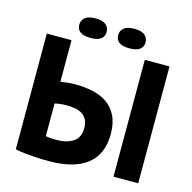

<svg xmlns="http://www.w3.org/2000/svg" viewBox="-122 -980 1109 1111"><g transform="rotate(15 432.5 -424.0)"><path d="M652 -700H800V0H652ZM65 -700H213V-451Q224 -453 249.5 -456Q275 -459 301 -459Q355 -459 404.5 -448.5Q454 -438 491.5 -412.5Q529 -387 551 -343Q573 -299 573 -233Q573 -112 495 -51Q417 10 267 10Q252 10 228 9.5Q204 9 176 7Q148 5 119 2Q90 -1 65 -7ZM277 -120Q338 -120 377 -145Q416 -170 416 -228Q416 -259 405 -278.5Q394 -298 375.5 -309.5Q357 -321 331.5 -325Q306 -329 278 -329Q271 -329 261.5 -328Q252 -327 242.5 -326Q233 -325 225 -323.5Q217 -322 213 -321V-125Q238 -120 277 -120ZM233 -798Q233 -825 252.5 -841.5Q272 -858 316 -858Q358 -858 377.5 -841.5Q397 -825 397 -798Q397 -772 377.5 -756.5Q358 -741 316 -741Q272 -741 252.5 -756.5Q233 -772 233 -798ZM466 -798Q466 -825 485.5 -841.5Q505 -858 547 -858Q591 -858 610.5 -841.5Q630 -825 630 -798Q630 -772 610.5 -756.5Q591 -741 547 -741Q505 -741 485.5 -756.5Q466 -772 466 -798Z"/></g></svg>

Font: PT Sans Caption
Style: Bold
Weight: 700
Designer: A.Korolkova, O.Umpeleva, V.Yefimov
Foundry: ParaType Ltd
Version: Version 2.003W OFL